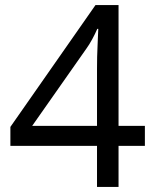

<svg xmlns="http://www.w3.org/2000/svg" viewBox="-20 -738 612 758"><path d="M552 -162H448V0H363V-162H21V-237L357 -718H448V-241H552ZM363 -466Q363 -492 363.5 -513.5Q364 -535 365 -554Q366 -573 366.5 -590.5Q367 -608 368 -624H364Q356 -605 344 -583Q332 -561 321 -546L107 -241H363Z"/></svg>

Font: eng115
Style: Regular
Weight: 400
Designer: Monotype Design Team
Foundry: Monotype Imaging Inc.
Version: Version 2.013